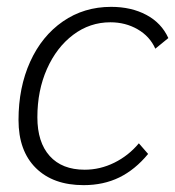

<svg xmlns="http://www.w3.org/2000/svg" viewBox="-20 -530 511 560"><path d="M34 -180Q34 -275 68 -350Q102 -425 163.5 -467.5Q225 -510 304 -510Q363 -510 407 -486.5Q451 -463 471 -419L433 -388Q417 -424 381.5 -444.5Q346 -465 302 -465Q242 -465 193.5 -428.5Q145 -392 117 -329Q89 -266 89 -188Q89 -115 125 -75Q161 -35 227 -35Q272 -35 313.5 -55.5Q355 -76 385 -112L412 -81Q374 -35 328 -12.5Q282 10 224 10Q135 10 84.5 -40Q34 -90 34 -180Z"/></svg>

Font: Sarabun ExtraLight
Style: Italic
Weight: 275
Italic angle: -10°
Designer: Suppakit Chalermlarp | Katatrad Co.,Ltd.
Foundry: Cadson Demak Co.,Ltd.
Version: Version 1.000; ttfautohint (v1.6)